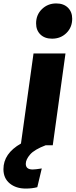

<svg xmlns="http://www.w3.org/2000/svg" viewBox="-124 -845 440 1117"><path d="M296 -736Q296 -686 262.5 -653Q229 -620 179 -620Q136 -620 111 -644.5Q86 -669 86 -709Q86 -759 120 -792Q154 -825 203 -825Q246 -825 271 -800.5Q296 -776 296 -736ZM71 -534H257L183 0H142Q76 25 51 54Q26 83 26 108Q26 141 66 141Q81 141 119 135L93 244Q63 252 26 252Q-31 252 -67.5 222Q-104 192 -104 139Q-104 48 -2 -10Z"/></svg>

Font: Fira Sans Condensed Black
Style: Italic
Weight: 900
Width: 3
Italic angle: -8°
Designer: Carrois Corporate & Edenspiekermann AG
Foundry: Carrois Corporate GbR & Edenspiekermann AG
Version: Version 4.203